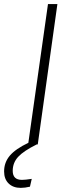

<svg xmlns="http://www.w3.org/2000/svg" viewBox="-83 -704 332 936"><path d="M150.9 -684.1H196.8L101.1 0H96.2Q32.2 31.7 5.6 60.5Q-21 89.4 -21 128.9Q-21 172.9 23.9 172.9Q40 172.9 71.8 168L63 206.1Q38.6 211.9 18.1 211.9Q-19 211.9 -41 190.4Q-63 168.9 -63 131.8Q-63 87.9 -35.2 54.9Q-7.3 22 55.2 -7.8Z"/></svg>

Font: Fira Sans Compressed ExtraLight
Style: Italic
Weight: 250
Width: 3
Italic angle: -8°
Designer: Carrois Corporate & Edenspiekermann AG
Foundry: Carrois Corporate GbR & Edenspiekermann AG
Version: Version 4.203;PS 004.203;hotconv 1.0.88;makeotf.lib2.5.64775